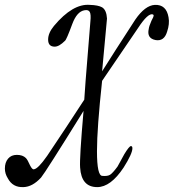

<svg xmlns="http://www.w3.org/2000/svg" viewBox="-163 -429 720 786"><path d="M527 -358Q532 -331 521 -299Q509 -259 474 -265Q437 -272 446 -311Q447 -321 457 -344Q466 -360 466 -366Q466 -368 463 -370Q443 -377 402 -314L255 -98Q234 96 234 190Q234 291 256 291Q277 293 287.5 286.5Q298 280 318 253L346 202Q366 169 373 169Q379 169 379 178Q379 200 343 257Q290 337 235 337Q170 337 165 257Q162 220 179 25Q22 278 5 298Q-30 336 -67 337Q-111 339 -131 301Q-143 282 -143 261Q-143 236 -130 220.5Q-117 205 -94 205Q-70 205 -57 218Q-50 225 -40 248Q-36 256 -32 260.5Q-28 265 -24 264Q-7 262 30 209Q110 90 182 -21Q184 -53 187.5 -99Q191 -145 197 -217Q203 -289 207 -341Q210 -370 204.5 -380Q199 -390 183 -387Q152 -382 133 -331Q109 -266 103 -262Q79 -238 61 -238Q34 -238 34 -267Q34 -294 58 -323Q135 -415 205 -409Q239 -408 255 -399Q273 -388 275 -353L255 -137Q302 -212 391 -349Q431 -407 471 -409Q518 -411 527 -358Z"/></svg>

Font: GFS Solomos
Style: Regular
Weight: 400
Designer: George D. Matthiopoulos
Foundry: George D. Matthiopoulos
Version: Version 1.000